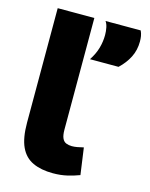

<svg xmlns="http://www.w3.org/2000/svg" viewBox="-113 -813 701 896"><g transform="rotate(15 237.0 -365.0)"><path d="M230 -740V-201Q230 -174 236.5 -159.5Q243 -145 255.5 -140Q268 -135 283 -135Q295 -135 309 -137.5Q323 -140 339 -144L357 -15Q331 -5 299.5 2.5Q268 10 230 10Q173 10 133 -8.5Q93 -27 73 -70Q53 -113 53 -187V-740ZM260 -549Q281 -581 290 -612.5Q299 -644 299 -676Q299 -694 295.5 -711.5Q292 -729 284 -740H454Q460 -727 462 -714.5Q464 -702 464 -689Q464 -647 446.5 -612.5Q429 -578 398 -549Z"/></g></svg>

Font: Georama SemiExpanded
Style: Bold
Weight: 700
Width: 6
Designer: Jean-Baptiste Levee
Foundry: Production Type
Version: Version 1.001